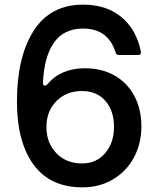

<svg xmlns="http://www.w3.org/2000/svg" viewBox="-20 -795 680 827"><path d="M53 -357Q53 -550 125 -662.5Q197 -775 338 -775Q439 -775 503.5 -721Q568 -667 587 -572V-570Q587 -558 575 -558H493Q481 -558 478 -569Q446 -672 338 -672Q255 -672 212.5 -611.5Q170 -551 165 -438Q165 -432 167.5 -429Q170 -426 173 -426Q178 -426 184 -432Q242 -501 346 -501Q418 -501 473 -470Q528 -439 558.5 -382Q589 -325 589 -251Q589 -176 556.5 -116Q524 -56 466 -22Q408 12 335 12Q196 12 124.5 -86Q53 -184 53 -357ZM471 -248Q471 -318 434 -360.5Q397 -403 333 -403Q266 -403 223 -359.5Q180 -316 180 -248Q180 -179 223 -135Q266 -91 333 -91Q396 -91 433.5 -136Q471 -181 471 -248Z"/></svg>

Font: Open Sauce Two Medium
Style: Regular
Weight: 500
Designer: Alfredo Marco Pradil
Foundry: Creative Sauce Fz LLC
Version: Version 1.477